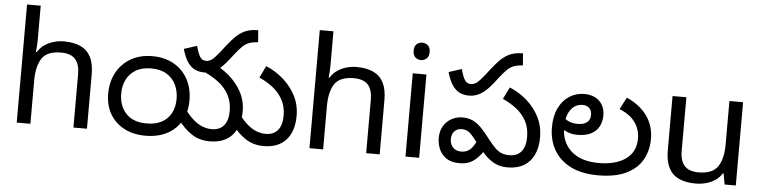

<svg xmlns="http://www.w3.org/2000/svg" viewBox="-46 -989 4890 1231"><g transform="rotate(5 2399.0 -374.0)"><path d="M173 -537Q173 -518 171.5 -498Q170 -478 168 -462H174Q191 -490 217 -508Q243 -526 275 -535.5Q307 -545 341 -545Q406 -545 449.5 -524.5Q493 -504 515 -461Q537 -418 537 -349V0H450V-343Q450 -408 421 -440Q392 -472 330 -472Q240 -472 206.5 -421.5Q173 -371 173 -277V0H85V-760H173Z M653 -236Q653 -314 686 -373.5Q719 -433 777.5 -466.5Q836 -500 914 -500Q993 -500 1051.5 -467.5Q1110 -435 1143 -376Q1176 -317 1176 -237Q1176 -163 1144 -106.5Q1112 -50 1053 -19Q994 12 914 12Q835 12 776.5 -19Q718 -50 685.5 -105.5Q653 -161 653 -236ZM736 -245Q736 -167 781 -117Q826 -67 914 -67Q974 -67 1013.5 -89Q1053 -111 1073 -150.5Q1093 -190 1093 -240Q1093 -290 1073.5 -331Q1054 -372 1014.5 -396.5Q975 -421 914 -421Q853 -421 813.5 -396.5Q774 -372 755 -332Q736 -292 736 -245ZM1327 12Q1260 12 1209.5 -22Q1159 -56 1120 -111L1160 -176Q1188 -139 1215.5 -115Q1243 -91 1272.5 -79Q1302 -67 1334 -67Q1385 -67 1412 -99.5Q1439 -132 1439 -193Q1439 -251 1415.5 -295Q1392 -339 1351.5 -371Q1311 -403 1260 -426L1297 -492Q1359 -466 1410 -422.5Q1461 -379 1491.5 -322.5Q1522 -266 1522 -199Q1522 -100 1472 -44Q1422 12 1327 12ZM1674 12Q1607 12 1556.5 -22Q1506 -56 1467 -111L1507 -176Q1535 -139 1562.5 -115Q1590 -91 1619.5 -79Q1649 -67 1681 -67Q1732 -67 1759 -99.5Q1786 -132 1786 -193Q1786 -251 1762.5 -294.5Q1739 -338 1699.5 -369.5Q1660 -401 1610 -423L1647 -500Q1709 -474 1759 -430Q1809 -386 1839 -328Q1869 -270 1869 -199Q1869 -100 1819 -44Q1769 12 1674 12ZM1253 -425Q1224 -425 1197.5 -436Q1171 -447 1149 -477.5Q1127 -508 1111 -564L1194 -591Q1209 -536 1223 -518Q1237 -500 1259 -500Q1279 -500 1296.5 -512.5Q1314 -525 1346 -565L1377 -605Q1411 -649 1439.5 -675Q1468 -701 1500 -713Q1532 -725 1576 -725L1582 -648Q1547 -646 1523.5 -637Q1500 -628 1480.5 -608.5Q1461 -589 1435 -556L1412 -526Q1384 -490 1359 -468Q1334 -446 1308.5 -435.5Q1283 -425 1253 -425Z M2057 -537Q2057 -518 2055.5 -498Q2054 -478 2052 -462H2058Q2075 -490 2101 -508Q2127 -526 2159 -535.5Q2191 -545 2225 -545Q2290 -545 2333.5 -524.5Q2377 -504 2399 -461Q2421 -418 2421 -349V0H2334V-343Q2334 -408 2305 -440Q2276 -472 2214 -472Q2124 -472 2090.5 -421.5Q2057 -371 2057 -277V0H1969V-760H2057Z M2675 -536V0H2587V-536ZM2632 -737Q2652 -737 2667.5 -723.5Q2683 -710 2683 -681Q2683 -653 2667.5 -639Q2652 -625 2632 -625Q2610 -625 2595 -639Q2580 -653 2580 -681Q2580 -710 2595 -723.5Q2610 -737 2632 -737Z M2957 -425Q2928 -425 2901.5 -436Q2875 -447 2853 -477.5Q2831 -508 2815 -564L2898 -591Q2913 -536 2927 -518Q2941 -500 2963 -500Q2983 -500 3000.5 -512.5Q3018 -525 3050 -565L3081 -605Q3115 -649 3143.5 -675Q3172 -701 3204 -713Q3236 -725 3280 -725L3286 -648Q3251 -646 3227.5 -637Q3204 -628 3184.5 -608.5Q3165 -589 3139 -556L3116 -526Q3088 -490 3063 -468Q3038 -446 3012.5 -435.5Q2987 -425 2957 -425ZM3245 12Q3197 12 3161.5 -6Q3126 -24 3096 -56Q3066 -88 3033 -131Q3004 -171 2983 -189Q2962 -207 2932 -207Q2904 -207 2885.5 -189Q2867 -171 2867 -136Q2867 -105 2886.5 -84Q2906 -63 2940 -63Q2974 -63 2996.5 -83Q3019 -103 3035 -141L3088 -81Q3069 -54 3048 -33Q3027 -12 3000.5 0Q2974 12 2935 12Q2882 12 2850 -10Q2818 -32 2803.5 -66.5Q2789 -101 2789 -138Q2789 -182 2808 -214Q2827 -246 2859 -264Q2891 -282 2930 -282Q2966 -282 2994 -269.5Q3022 -257 3049 -230.5Q3076 -204 3108 -161Q3135 -126 3156 -105Q3177 -84 3199 -75.5Q3221 -67 3250 -67Q3300 -67 3326.5 -99.5Q3353 -132 3353 -193Q3353 -251 3330 -294.5Q3307 -338 3267 -369.5Q3227 -401 3177 -423L3215 -500Q3277 -474 3327 -430Q3377 -386 3406.5 -327.5Q3436 -269 3436 -198Q3436 -132 3413.5 -85Q3391 -38 3348.5 -13Q3306 12 3245 12Z M3827 12Q3722 12 3650.5 -24Q3579 -60 3542.5 -123.5Q3506 -187 3506 -269Q3506 -343 3531.5 -394.5Q3557 -446 3600 -473Q3643 -500 3696 -500Q3736 -500 3765.5 -484.5Q3795 -469 3811.5 -440.5Q3828 -412 3828 -373Q3828 -333 3811 -301.5Q3794 -270 3759.5 -252.5Q3725 -235 3672 -235Q3639 -235 3611 -246Q3583 -257 3562.5 -273Q3542 -289 3529 -304L3552 -366Q3560 -355 3574.5 -340.5Q3589 -326 3612 -315.5Q3635 -305 3667 -305Q3708 -305 3728.5 -322Q3749 -339 3749 -369Q3749 -398 3733 -413.5Q3717 -429 3691 -429Q3643 -429 3614 -390Q3585 -351 3585 -284V-266Q3585 -226 3599.5 -190.5Q3614 -155 3643 -127Q3672 -99 3717.5 -83Q3763 -67 3824 -67Q3934 -67 3998 -113Q4062 -159 4062 -245Q4062 -303 4029.5 -349Q3997 -395 3928 -423L3968 -500Q4051 -464 4098 -400Q4145 -336 4145 -250Q4145 -176 4112 -116.5Q4079 -57 4008.5 -22.5Q3938 12 3827 12Z M4713 -536V0H4641L4628 -71H4624Q4607 -43 4580 -25Q4553 -7 4521 1.5Q4489 10 4454 10Q4390 10 4346.5 -10.5Q4303 -31 4281 -74Q4259 -117 4259 -185V-536H4348V-191Q4348 -127 4377 -95Q4406 -63 4467 -63Q4556 -63 4590.5 -113Q4625 -163 4625 -257V-536Z"/></g></svg>

Font: hextelugu15
Style: Book
Weight: 400
Designer: Jelle Bosma - Monotype Design Team
Foundry: Monotype Imaging Inc.
Version: Version 2.003